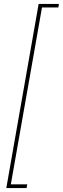

<svg xmlns="http://www.w3.org/2000/svg" viewBox="-20 -831 319 974"><path d="M12 123 176 -811H279L276 -793H193L35 104H118L115 123Z"/></svg>

Font: DM Sans 11pt Thin
Style: Italic
Weight: 250
Italic angle: -10°
Version: Version 4.004;gftools[0.9.30]